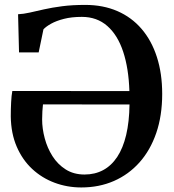

<svg xmlns="http://www.w3.org/2000/svg" viewBox="-20 -772 727 802"><path d="M319.5 11Q260.5 11 207.8 -8.8Q155 -28.5 114.2 -66.5Q73.5 -104.5 49.8 -159.5Q26 -214.5 25 -285.5Q25 -316.5 26.5 -345.2Q28 -374 31.5 -392L520.5 -391.5Q517.5 -486.5 494.5 -556Q471.5 -625.5 428.2 -663.5Q385 -701.5 322 -701.5Q279 -701.5 247 -693.2Q215 -685 193.5 -673Q172 -661 161.5 -649.5L141.5 -553H59.5L55.5 -712.5Q78 -713.5 104.5 -719.5Q131 -725.5 164.2 -733Q197.5 -740.5 239.8 -746Q282 -751.5 336 -751.5Q410.5 -751.5 470 -725.8Q529.5 -700 571.2 -651.5Q613 -603 635.2 -534.2Q657.5 -465.5 657.5 -379.5Q657.5 -289 632.8 -216.8Q608 -144.5 562.8 -93.8Q517.5 -43 455.8 -16Q394 11 319.5 11ZM333 -43Q376.5 -43 411 -61.5Q445.5 -80 469.8 -116.8Q494 -153.5 507 -208.2Q520 -263 521 -335.5L159.5 -336Q158 -322.5 157 -307Q156 -291.5 156 -273Q156 -235 166.8 -194.5Q177.5 -154 199.2 -119.8Q221 -85.5 254.5 -64.2Q288 -43 333 -43Z"/></svg>

Font: Merriweather 48pt SemiBold
Style: Regular
Weight: 600
Version: Version 2.100